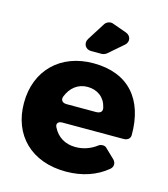

<svg xmlns="http://www.w3.org/2000/svg" viewBox="-113 -850 829 946"><g transform="rotate(15 301.0 -377.5)"><path d="M356 -609 431 -674C452 -692 447 -723 419 -733L346 -759C332 -764 313 -757 305 -744L248 -654C232 -629 248 -600 277 -600H333C338 -600 352 -605 356 -609ZM305 -545C138 -545 24 -435 24 -268C24 -104 134 6 310 6C394 6 465 -19 519 -64C535 -77 536 -98 521 -113L472 -160C463 -169 444 -168 434 -161C402 -136 364 -123 325 -123C272 -123 232 -148 210 -192C200 -210 211 -223 231 -223H544C563 -223 578 -233 578 -252C579 -432 486 -545 305 -545ZM203 -348C221 -395 258 -425 307 -425C358 -425 396 -396 407 -348C413 -327 401 -316 378 -316H228C207 -316 196 -329 203 -348Z"/></g></svg>

Font: Trueno
Style: RoundBd
Weight: 700
Designer: Julieta Ulanovsky, Jasper
Foundry: Julieta Ulanovsky, Cannot Into Space Fonts
Version: Version 3.001